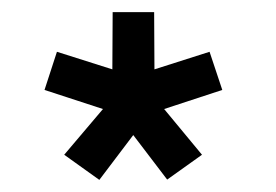

<svg xmlns="http://www.w3.org/2000/svg" viewBox="-20 -708 455 317"><path d="M235 -593.5 326 -622.5 347 -559.5 251 -528 313.5 -452.5 256 -411.5 200 -485 144 -411 86 -452.5 150 -528 53.5 -559.5 74 -622.5 165.5 -593.5 166 -688H234.5Z"/></svg>

Font: League Spartan
Style: Bold
Weight: 700
Foundry: The League of Moveable Type
Version: Version 2.002